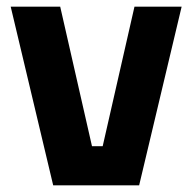

<svg xmlns="http://www.w3.org/2000/svg" viewBox="-20 -554 576 574"><path d="M12 -534H160L255 -117H287L382 -534H523L396 0H139Z"/></svg>

Font: Mozilla Headline BETA
Style: Bold
Weight: 700
Designer: Studio DRAMA
Foundry: Studio DRAMA
Version: Version 0.100